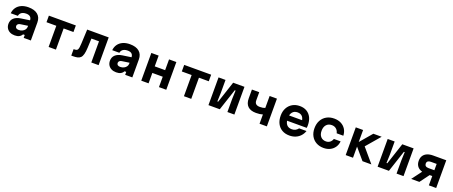

<svg xmlns="http://www.w3.org/2000/svg" viewBox="157 -2307 9437 4000"><g transform="rotate(20 4875.0 -307.5)"><path d="M501.8 -390.9V-269.3L327.9 -244Q296 -239.3 277.5 -222.2Q259 -205.2 259 -180.1Q259 -151.8 278.5 -135.5Q297.9 -119.2 336.5 -119.2Q380.3 -119.2 415.2 -136.3Q450.2 -153.3 470.7 -182.2Q491.3 -211 491.3 -246.4V-380Q491.3 -436.3 461 -464.6Q430.8 -492.9 368 -492.9Q326.4 -492.9 294.7 -480.7Q263.1 -468.4 244.3 -445.5Q225.5 -422.6 220.2 -390H62.2Q69.7 -465.9 109.4 -520.5Q149.1 -575.1 215.6 -604.5Q282.1 -633.8 369 -633.8Q504.4 -633.8 577.1 -572.6Q649.8 -511.4 649.8 -396.9V0H491.3V-64.5H453.8Q432.5 -25.2 393.7 -4.6Q354.9 16 295.1 16Q233.7 16 187.9 -7.1Q142.2 -30.2 117.2 -72Q92.2 -113.7 92.2 -168.9Q92.2 -247.4 145.3 -296.7Q198.4 -346.1 296.1 -360.6Z M1044 0V-469.3H826.2V-614.9H1423.8V-469.3H1206V0Z M1548.9 8V-135.6H1565.1Q1593.1 -135.6 1610.8 -141.5Q1628.4 -147.3 1638.3 -164.6Q1648.2 -181.9 1653.6 -215.5Q1658.9 -249 1661.2 -303.4L1675.2 -614.9H2152.3V0H1990.3V-469.3H1822.3L1813.7 -266Q1809.7 -174.5 1795.1 -119.3Q1780.5 -64.2 1752.9 -37.1Q1725.3 -10 1683.2 -1Q1641 8 1582.6 8Z M2751.8 -390.9V-269.3L2577.9 -244Q2546 -239.3 2527.5 -222.2Q2509 -205.2 2509 -180.1Q2509 -151.8 2528.5 -135.5Q2547.9 -119.2 2586.5 -119.2Q2630.3 -119.2 2665.2 -136.3Q2700.2 -153.3 2720.7 -182.2Q2741.3 -211 2741.3 -246.4V-380Q2741.3 -436.3 2711 -464.6Q2680.8 -492.9 2618 -492.9Q2576.4 -492.9 2544.7 -480.7Q2513.1 -468.4 2494.3 -445.5Q2475.5 -422.6 2470.2 -390H2312.2Q2319.7 -465.9 2359.4 -520.5Q2399.1 -575.1 2465.6 -604.5Q2532.1 -633.8 2619 -633.8Q2754.4 -633.8 2827.1 -572.6Q2899.8 -511.4 2899.8 -396.9V0H2741.3V-64.5H2703.8Q2682.5 -25.2 2643.7 -4.6Q2604.9 16 2545.1 16Q2483.7 16 2437.9 -7.1Q2392.2 -30.2 2367.2 -72Q2342.2 -113.7 2342.2 -168.9Q2342.2 -247.4 2395.3 -296.7Q2448.4 -346.1 2546.1 -360.6Z M3097.7 0V-614.9H3259.7V-376H3490.3V-614.9H3652.3V0H3490.3V-230.4H3259.7V0Z M4044 0V-469.3H3826.2V-614.9H4423.8V-469.3H4206V0Z M4587.7 0V-614.9H4742.3V-326.2L4735.3 -136.3H4753.3L4911.4 -614.9H5162.3V0H5007.7V-288.7L5014.7 -478.5H4996.7L4838.6 0Z M5720.3 0V-204.9Q5688.8 -195.4 5653 -190.5Q5617.2 -185.7 5571.9 -185.7Q5451.2 -185.7 5389.4 -245.1Q5327.7 -304.6 5327.7 -420V-614.9H5489.7V-434.9Q5489.7 -381.8 5518.3 -356.3Q5546.8 -330.7 5605.3 -330.7Q5642.3 -330.7 5669.9 -335.5Q5697.4 -340.3 5720.3 -350V-614.9H5882.3V0Z M6207.3 -372.4H6583.5L6533.9 -310.9Q6533.9 -400.1 6496.8 -446.9Q6459.8 -493.7 6386.5 -493.7Q6312.9 -493.7 6273.1 -444.6Q6233.3 -395.6 6233.3 -310.9Q6233.3 -220.1 6272.3 -170.6Q6311.4 -121.1 6390.5 -121.1Q6435.4 -121.1 6470 -139.7Q6504.5 -158.3 6528.3 -191.4H6691.8Q6669.3 -125.5 6625.4 -78.3Q6581.4 -31 6520.3 -6Q6459.3 19 6386.1 19Q6291.6 19 6222 -21.1Q6152.4 -61.3 6114.3 -135.1Q6076.2 -209 6076.2 -310.9Q6076.2 -407.9 6115.6 -480.4Q6154.9 -552.9 6224.7 -593.3Q6294.6 -633.8 6386.5 -633.8Q6475.7 -633.8 6541 -595Q6606.3 -556.1 6641.9 -484Q6677.5 -411.9 6677.5 -311.5Q6677.5 -296.7 6676.2 -281.8Q6675 -266.8 6673.3 -255.1H6207.3Z M7144.2 19Q7049.2 19 6977.7 -21.5Q6906.1 -62 6866.7 -134.7Q6827.2 -207.4 6827.2 -304.4Q6827.2 -403.4 6867.3 -477.5Q6907.4 -551.6 6979.9 -592.7Q7052.3 -633.8 7148.3 -633.8Q7236.1 -633.8 7301.7 -599.8Q7367.4 -565.7 7405.3 -504.7Q7443.3 -443.7 7446.3 -362.1H7298.5Q7285.5 -420.9 7245.5 -454.6Q7205.6 -488.2 7147.2 -488.2Q7071.9 -488.2 7028.3 -439.1Q6984.7 -389.9 6984.7 -304.5Q6984.7 -221.5 7027.7 -174.1Q7070.6 -126.6 7144.2 -126.6Q7195.1 -126.6 7231.6 -154.7Q7268.2 -182.7 7284 -231.8H7433.3Q7426.5 -156.9 7387.8 -100.2Q7349.1 -43.5 7286.5 -12.3Q7223.9 19 7144.2 19Z M8002.7 0 7748.9 -297.9 8019.4 -614.9H8203.8L7939.7 -306.4L8199.8 0ZM7630.3 0V-614.9H7792.3V0Z M8337.7 0V-614.9H8492.3V-326.2L8485.3 -136.3H8503.3L8661.4 -614.9H8912.3V0H8757.7V-288.7L8764.7 -478.5H8746.7L8588.6 0Z M9474.3 0V-206.6H9345.5Q9267.8 -206.6 9212.8 -230.7Q9157.7 -254.9 9129 -300.3Q9100.2 -345.8 9100.2 -410.7Q9100.2 -475.7 9129 -521.2Q9157.7 -566.6 9212.8 -590.7Q9267.8 -614.9 9345.5 -614.9H9636.3V0ZM9081.7 0 9257.3 -234.1H9437L9263.7 0ZM9345.5 -334.9H9474.3V-475.2H9345.5Q9302.4 -475.2 9280.1 -457.4Q9257.8 -439.6 9257.8 -405Q9257.8 -371.2 9280.1 -353Q9302.4 -334.9 9345.5 -334.9Z"/></g></svg>

Font: Martian Mono SemiExpanded
Style: Regular
Weight: 400
Width: 6
Monospace: yes
Designer: Roman Shamin
Foundry: Evil Martians
Version: Version 1.000